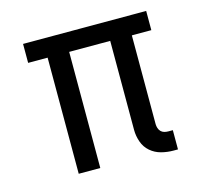

<svg xmlns="http://www.w3.org/2000/svg" viewBox="-83 -613 765 714"><g transform="rotate(-15 300.0 -256.0)"><path d="M501 8Q477 8 454 2Q431 -4 413 -19.5Q395 -35 387 -58Q379 -81 379 -104V-447H221V0H138V-447H63V-520H537V-446H462V-104Q462 -97 464.5 -89Q467 -81 472.5 -75.5Q478 -70 485.5 -68Q493 -66 501 -66H518V8Z"/></g></svg>

Font: Zed Mono Extended
Style: Regular
Weight: 400
Width: 7
Monospace: yes
Designer: Belleve Invis
Foundry: Belleve Invis
Version: Version 1.0.0; ttfautohint (v1.8.4)